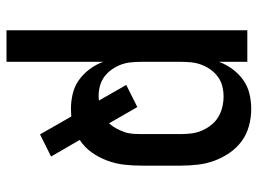

<svg xmlns="http://www.w3.org/2000/svg" viewBox="-121 -461 792 590"><g transform="rotate(90 275.0 -166.0)"><path d="M73 210V-530H170V-443Q178 -465 192.5 -484.5Q207 -504 226 -517.5Q245 -531 268 -536.5Q291 -542 315 -542Q341 -542 367 -535Q393 -528 414 -512.5Q435 -497 450 -475Q465 -453 474 -428.5Q483 -404 486 -377.5Q489 -351 489 -325V-205Q489 -178 486 -151.5Q483 -125 473.5 -99.5Q464 -74 448.5 -52Q433 -30 410 -15L461 73L393 107L338 11Q332 11 326.5 11.5Q321 12 315 12Q291 12 268 6.5Q245 1 226 -12.5Q207 -26 192.5 -45.5Q178 -65 170 -87V210ZM276 -73Q280 -73 283 -73.5Q286 -74 289 -74L241 -158L309 -192L359 -105Q368 -115 374.5 -127Q381 -139 385.5 -151.5Q390 -164 391 -177.5Q392 -191 392 -205V-325Q392 -342 390 -358.5Q388 -375 381.5 -390Q375 -405 364.5 -418.5Q354 -432 340 -440.5Q326 -449 309.5 -453Q293 -457 276 -457Q260 -457 244.5 -453Q229 -449 216 -439.5Q203 -430 193.5 -416.5Q184 -403 178.5 -388Q173 -373 171.5 -357Q170 -341 170 -325V-205Q170 -189 171.5 -173Q173 -157 178.5 -142Q184 -127 193.5 -113.5Q203 -100 216 -90.5Q229 -81 244.5 -77Q260 -73 276 -73Z"/></g></svg>

Font: Lode Dark Term
Style: Bold
Weight: 700
Monospace: yes
Designer: Belleve Invis
Foundry: Belleve Invis
Version: Version 29.2.0